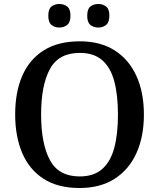

<svg xmlns="http://www.w3.org/2000/svg" viewBox="-20 -932 797 962"><path d="M379 10Q270 10 198.5 -36Q127 -82 91.5 -165Q56 -248 56 -359Q56 -470 91.5 -552Q127 -634 199 -679.5Q271 -725 380 -725Q483 -725 554.5 -679.5Q626 -634 663.5 -551.5Q701 -469 701 -358Q701 -247 663.5 -164.5Q626 -82 554 -36Q482 10 379 10ZM379 -48Q450 -48 492 -85Q534 -122 552.5 -191Q571 -260 571 -358Q571 -456 552.5 -525Q534 -594 492 -630.5Q450 -667 380 -667Q274 -667 230 -586Q186 -505 186 -358Q186 -212 230 -130Q274 -48 379 -48ZM473 -794Q449 -794 433 -807Q417 -820 417 -853Q417 -887 433 -899.5Q449 -912 473 -912Q495 -912 511.5 -899.5Q528 -887 528 -853Q528 -820 511.5 -807Q495 -794 473 -794ZM277 -794Q254 -794 238 -807Q222 -820 222 -853Q222 -887 238 -899.5Q254 -912 277 -912Q300 -912 316.5 -899.5Q333 -887 333 -853Q333 -820 316.5 -807Q300 -794 277 -794Z"/></svg>

Font: Noto Rashi Hebrew Medium
Style: Regular
Weight: 500
Version: Version 1.006